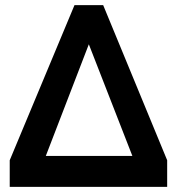

<svg xmlns="http://www.w3.org/2000/svg" viewBox="-20 -730 692 750"><path d="M633 -104V0H18V-104L271 -710H383ZM497 -121 327 -557 159 -121Z"/></svg>

Font: Oxford Sans
Style: Bold
Weight: 700
Designer: Matt McInerney, Pablo Impallari, Rodrigo Fuenzalida
Foundry: Matt McInerney, Pablo Impallari, Rodrigo Fuenzalida
Version: Version 3.000g; ttfautohint (v1.5) -l 8 -r 28 -G 28 -x 14 -D